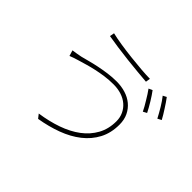

<svg xmlns="http://www.w3.org/2000/svg" viewBox="-154 -984 1264 1264"><g transform="rotate(45 478.0 -352.0)"><path d="M714 -643Q733 -618 756 -580.5Q779 -543 795 -511L769 -497Q762 -512 752 -529.5Q742 -547 731 -565Q720 -583 709 -600.5Q698 -618 688 -631ZM812 -677Q822 -664 833.5 -647Q845 -630 856.5 -612Q868 -594 878.5 -577Q889 -560 896 -546L869 -532Q852 -565 830 -601.5Q808 -638 787 -664ZM691 -329Q691 -365 677 -394.5Q663 -424 638.5 -445Q614 -466 580 -477Q546 -488 506 -488Q463 -488 424.5 -482.5Q386 -477 352 -469.5Q318 -462 289 -453.5Q260 -445 236 -438Q213 -431 197.5 -426Q182 -421 168 -415L156 -455Q172 -457 189.5 -460Q207 -463 227 -467Q251 -473 282.5 -481.5Q314 -490 350.5 -497.5Q387 -505 426.5 -510.5Q466 -516 506 -516Q551 -516 590 -504Q629 -492 658 -468Q687 -444 704 -409Q721 -374 721 -328Q721 -250 689.5 -190.5Q658 -131 603 -88Q548 -45 474 -17.5Q400 10 315 24L293 -4Q377 -16 450 -41.5Q523 -67 576.5 -107Q630 -147 660.5 -202.5Q691 -258 691 -329ZM270 -728Q307 -719 358.5 -711Q410 -703 464 -697Q518 -691 567.5 -687Q617 -683 649 -683L644 -651Q607 -654 557.5 -658.5Q508 -663 456 -669Q404 -675 353.5 -682Q303 -689 264 -696Z"/></g></svg>

Font: Kinto Sans Thin
Style: Regular
Weight: 100
Designer: Authors: Ryoko NISHIZUKA  (kana & ideographs); Paul D. Hunt (Latin, Greek & Cyrillic); Wenlong ZHANG  (bopomofo); Sandol
Foundry: Adobe Systems Incorporated, ookami Inc.
Version: Version 0.001